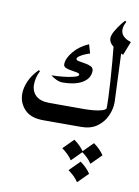

<svg xmlns="http://www.w3.org/2000/svg" viewBox="-90 -604 675 932"><g transform="rotate(10 247.5 -138.0)"><path d="M336.4 -277.3Q336.4 -240.7 301 -218.8Q265.6 -196.8 201.2 -196.8Q187.5 -196.8 169.9 -205.1Q152.3 -213.4 143.6 -221.7Q169.4 -221.7 200.4 -224.9Q231.4 -228 253.7 -234.1Q275.9 -240.2 275.9 -247.1Q275.9 -253.9 263.7 -256.6Q251.5 -259.3 235.6 -261.5Q219.7 -263.7 207.5 -268.8Q195.3 -273.9 195.3 -285.2Q195.3 -314 223.4 -348.1Q251.5 -382.3 297.4 -401.9L310.1 -358.4Q300.8 -356 286.4 -349.9Q272 -343.8 260.7 -336.2Q249.5 -328.6 249.5 -321.8Q249.5 -314.9 262.7 -312.3Q275.9 -309.6 293 -307.1Q310.1 -304.7 323.2 -298.3Q336.4 -292 336.4 -277.3ZM293 0H141.1Q80.6 0 50 -32.2Q19.5 -64.5 19.5 -108.9Q19.5 -140.1 34.4 -173.1Q49.3 -206.1 79.1 -235.8L85.4 -231.9Q76.2 -213.9 72 -196.3Q67.9 -178.7 67.9 -163.1Q67.9 -129.4 90.1 -108.6Q112.3 -87.9 158.2 -87.9H293Q301.8 -87.9 306.9 -75.7Q312 -63.5 312 -47.9Q312 -30.8 307.4 -15.4Q302.7 0 293 0ZM412.6 -450.7 457 -421.9Q460 -353 462.6 -284.2Q465.3 -215.3 468.3 -146.5Q468.3 -111.8 452.9 -77.9Q437.5 -43.9 406.5 -22Q375.5 0 328.1 0Q316.9 0 311.3 -13.4Q305.7 -26.9 305.7 -43.9Q305.7 -61 311.3 -74.5Q316.9 -87.9 328.1 -87.9Q350.6 -87.9 374.8 -90.1Q398.9 -92.3 417 -98.1Q435.1 -104 438 -114.7L433.6 -97.7Q435.5 -103.5 435.5 -122.1Q435.5 -159.7 430.2 -244.1Q424.8 -328.6 412.6 -450.7ZM450.2 -544.4 456.5 -540.5Q419.9 -471.7 495.1 -447.3L468.8 -379.9Q438.5 -393.1 416.3 -410.6Q394 -428.2 394 -447.8Q394 -463.9 405.8 -484.4Q417.5 -504.9 430.9 -522.2Q444.3 -539.6 450.2 -544.4ZM328.1 0H293.9Q278.3 0 271.7 -13.4Q265.1 -26.9 265.1 -43.9Q265.1 -61 271.7 -74.5Q278.3 -87.9 293.9 -87.9H328.1Q342.8 -87.9 350.1 -74.5Q357.4 -61 357.4 -43.9Q357.4 -26.9 350.1 -13.4Q342.8 0 328.1 0ZM356 166.5Q387.2 188.5 406.7 217.3L356 268.1Q346.2 252.9 333.3 240.5Q320.3 228 305.2 217.3ZM307.6 66.9Q338.9 88.9 358.4 117.7L307.6 168.5Q297.9 153.3 284.9 140.9Q272 128.4 256.8 117.7ZM404.3 66.9Q435.5 88.9 455.1 117.7L404.3 168.5Q394.5 153.3 381.6 140.9Q368.7 128.4 353.5 117.7Z"/></g></svg>

Font: Lateef
Style: Regular
Weight: 400
Designer: SIL International
Foundry: SIL International
Version: Version 4.200